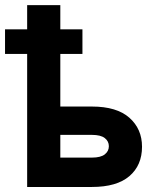

<svg xmlns="http://www.w3.org/2000/svg" viewBox="-20 -743 621 763"><path d="M345.2 -319.6H219.7V-722.7H87.9V0H345.2Q444.1 0 494.3 -43.1Q544.4 -86.2 544.4 -159.9Q544.4 -230.5 494.3 -275Q444.1 -319.6 345.2 -319.6ZM345.2 -207Q380.1 -207 396.4 -194.3Q412.6 -181.6 412.6 -161.9Q412.6 -142.3 396.4 -129.5Q380.1 -116.7 345.2 -116.7H219.7V-207ZM307.6 -528.8V-626.5H0Q0 -615.2 0 -596.4Q0 -577.6 0 -558.8Q0 -540 0 -528.8Z"/></svg>

Font: Giphurs
Style: Regular
Weight: 400
Version: Version 2.010